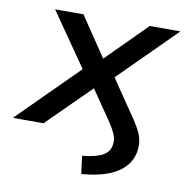

<svg xmlns="http://www.w3.org/2000/svg" viewBox="-100 -566 800 827"><g transform="rotate(10 300.0 -152.5)"><path d="M309 187 299 109Q361 103 390 86Q419 69 422 36Q424 21 420 6Q416 -9 404.5 -29Q393 -49 372 -79L290 -199H312L111 0H-23L258 -280L260 -225L75 -492H199L325 -305H302L489 -492H623L356 -226L357 -279L465 -120Q492 -82 507.5 -55.5Q523 -29 528.5 -6Q534 17 531 43Q526 84 499.5 114.5Q473 145 425.5 163.5Q378 182 309 187Z"/></g></svg>

Font: Nunito Sans 10pt SemiExpanded SemiBold
Style: Italic
Weight: 600
Width: 6
Italic angle: -9°
Designer: Vernon Adams
Foundry: Vernon Adams
Version: Version 3.101;gftools[0.9.27]